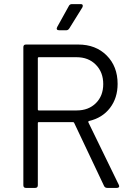

<svg xmlns="http://www.w3.org/2000/svg" viewBox="-20 -919 652 939"><path d="M550.8 0H504.9Q493.2 0 488.8 -9.8L342.8 -317.9Q341.3 -321.8 336.9 -321.8H169.9Q165 -321.8 165 -316.9V-13.2Q165 0 151.9 0H106.9Q94.2 0 94.2 -13.2V-688Q94.2 -701.2 106.9 -701.2H362.8Q448.2 -701.2 501.7 -647.7Q555.2 -594.2 555.2 -508.8Q555.2 -439.5 517.8 -390.9Q480.5 -342.3 415 -327.1Q410.6 -325.7 412.1 -320.8L561 -15.1Q563 -9.3 563 -8.8Q563 0 550.8 0ZM355 -639.2H169.9Q165 -639.2 165 -633.8V-383.8Q165 -378.9 169.9 -378.9H355Q413.1 -378.9 449 -414.6Q484.9 -450.2 484.9 -507.8Q484.9 -565.9 448.7 -602.5Q412.6 -639.2 355 -639.2ZM304.2 -771H269Q260.7 -771 258.3 -775.6Q255.9 -780.3 259.8 -787.1L316.9 -890.1Q321.3 -898.9 332 -898.9H375Q384.8 -898.9 384.8 -891.1Q384.8 -886.7 382.8 -882.8L318.8 -779.8Q313 -771 304.2 -771Z"/></svg>

Font: Barlow
Style: Regular
Weight: 400
Designer: Jeremy Tribby
Foundry: Jeremy Tribby
Version: Version 1.101